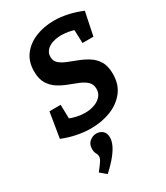

<svg xmlns="http://www.w3.org/2000/svg" viewBox="-248 -820 1082 1248"><g transform="rotate(-30 293.5 -196.5)"><path d="M233 12Q182 12 127.5 1Q73 -10 22 -31L53 -220H137L140 -99L127 -122Q156 -109 187.5 -102Q219 -95 250 -95Q288 -95 320 -106.5Q352 -118 371.5 -140Q391 -162 391 -194Q391 -228 370 -248Q349 -268 315.5 -282Q282 -296 244 -310Q206 -324 172.5 -345.5Q139 -367 117.5 -402Q96 -437 96 -493Q96 -567 133.5 -616Q171 -665 233.5 -690.5Q296 -716 371 -716Q421 -716 474 -704.5Q527 -693 579 -671L543 -497H461L457 -605L474 -590Q448 -600 420 -605Q392 -610 366 -610Q331 -610 301 -600.5Q271 -591 253 -571Q235 -551 235 -522Q235 -491 256.5 -472.5Q278 -454 312 -440.5Q346 -427 383.5 -412.5Q421 -398 455 -376.5Q489 -355 510.5 -319Q532 -283 532 -225Q532 -146 490.5 -93.5Q449 -41 381.5 -14.5Q314 12 233 12ZM177 323 132 285Q160 249 173 229.5Q186 210 186 196Q186 181 178 167.5Q170 154 170 131Q170 95 193.5 76Q217 57 244 57Q269 57 289 73Q309 89 309 125Q309 147 296.5 176Q284 205 255.5 241Q227 277 177 323Z"/></g></svg>

Font: Bitter Thin
Style: Bold Italic
Weight: 700
Italic angle: -9°
Version: Version 3.021